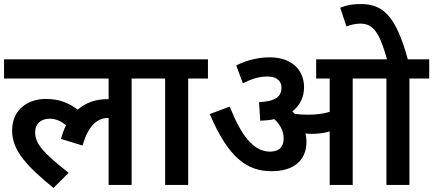

<svg xmlns="http://www.w3.org/2000/svg" viewBox="-20 -916 2146 951"><path d="M0 -527H518V-425C516 -425 515 -425 513 -425C455 -425 405 -408 365 -373C317 -409 270 -426 206 -426C130 -426 40 -383 40 -269C40 -170 114 -92 245 15L320 -60C204 -152 154 -199 154 -261C154 -300 180 -328 226 -328C258 -328 283 -315 307 -296C297 -275 289 -253 282 -228L389 -195C420 -306 472 -332 516 -332H518V0H632V-527H730V-622H0Z M912 -527H1010V-622H715V-527H798V0H912Z M1498 -214C1498 -228 1496 -242 1493 -255C1502 -254 1512 -253 1521 -253C1554 -253 1583 -256 1613 -265V0H1727V-527H1894V0H2008V-527H2106V-622H2000C1939 -846 1872 -896 1765 -896C1726 -896 1695 -890 1665 -878L1696 -785C1715 -792 1738 -799 1765 -799C1831 -799 1861 -750 1897 -622H1546V-527H1613V-362C1580 -352 1547 -348 1506 -348C1481 -348 1460 -349 1440 -352C1436 -356 1432 -361 1428 -364C1466 -394 1486 -435 1486 -484C1486 -569 1426 -632 1316 -632C1246 -632 1188 -611 1150 -592L1183 -503C1222 -523 1259 -537 1304 -537C1340 -537 1374 -523 1374 -482C1374 -438 1346 -414 1263 -410L1269 -318C1294 -319 1318 -321 1339 -326C1368 -298 1385 -268 1385 -229C1385 -186 1360 -165 1317 -165C1235 -165 1174 -246 1118 -388L1019 -351C1111 -135 1203 -68 1325 -68C1433 -68 1498 -120 1498 -214Z"/></svg>

Font: Noto Sans SemiBold
Style: Italic
Weight: 600
Italic angle: -12°
Designer: Monotype Design Team
Foundry: Monotype Imaging Inc.
Version: Version 2.013